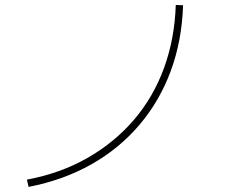

<svg xmlns="http://www.w3.org/2000/svg" viewBox="-20 -763 920 761"><path d="M86.7 -51.1Q218.9 -75.6 326.1 -136.7Q433.3 -197.8 510.6 -287.8Q587.8 -377.8 630 -493.3Q672.2 -608.9 676.7 -743.3L705.6 -742.2Q701.1 -602.2 657.2 -482.8Q613.3 -363.3 533.3 -268.9Q453.3 -174.4 342.2 -111.7Q231.1 -48.9 93.3 -22.2Z"/></svg>

Font: Paperlogy 1 Thin
Style: Regular
Weight: 250
Designer: redesigned by Lee Juim, glyphs from Gmarket Sans & Montserrat
Foundry: PT&
Version: Version 1.001